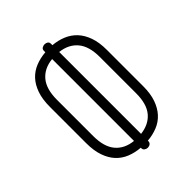

<svg xmlns="http://www.w3.org/2000/svg" viewBox="-207 -846 960 960"><g transform="rotate(-45 273.5 -365.5)"><path d="M299 -700Q336 -697 368.5 -683.5Q401 -670 424.5 -645Q448 -620 461.5 -582Q475 -544 475 -491V-234Q475 -181 461.5 -143Q448 -105 424.5 -79.5Q401 -54 368.5 -41Q336 -28 299 -25V-22Q299 -11 291.5 -5.5Q284 0 274 0Q265 0 257 -5.5Q249 -11 249 -22V-25Q211 -28 178.5 -41Q146 -54 122.5 -79Q99 -104 85.5 -142.5Q72 -181 72 -234V-491Q72 -544 85.5 -582.5Q99 -621 122.5 -646Q146 -671 178.5 -684Q211 -697 249 -700V-710Q249 -721 257 -726Q265 -731 274 -731Q284 -731 291.5 -726Q299 -721 299 -710ZM122 -234Q122 -158 155.5 -118.5Q189 -79 249 -73V-652Q189 -646 155.5 -606.5Q122 -567 122 -491ZM425 -491Q425 -566 392 -605.5Q359 -645 299 -652V-73Q359 -80 392 -119Q425 -158 425 -234Z"/></g></svg>

Font: AkaAcidDosis
Style: Light
Weight: 300
Designer: Edgar Tolentino, Pablo Impallari, Igino Marini, Aka-Acid
Foundry: Edgar Tolentino, Pablo Impallari, Igino Marini, Aka-Acid
Version: Version 1.007